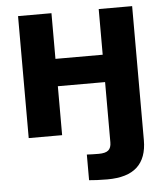

<svg xmlns="http://www.w3.org/2000/svg" viewBox="-53 -576 712 830"><g transform="rotate(-5 303.5 -160.5)"><path d="M379.4 207.5Q355.5 207.5 335 206.5Q314.5 205.6 300.3 204.1V92.8Q310.1 93.3 324.5 93.8Q338.9 94.2 352.1 94.2Q381.3 94.2 393.8 83.5Q406.2 72.8 406.2 49.3V0H551.3V52.2Q551.3 129.4 509 168.5Q466.8 207.5 379.4 207.5ZM446.3 -331.1V-212.4H160.6V-331.1ZM201.2 -529.3V0H56.2V-529.3ZM551.3 -529.3V0H406.2V-529.3Z"/></g></svg>

Font: Inter 24pt
Style: Bold
Weight: 700
Designer: Rasmus Andersson
Foundry: rsms
Version: Version 4.001;git-66647c0bb